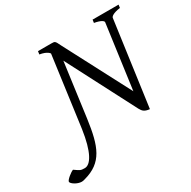

<svg xmlns="http://www.w3.org/2000/svg" viewBox="-324 -784 1132 1139"><g transform="rotate(-30 241.5 -214.5)"><path d="M77 -594C127 -586 139 -566 140 -564L75 -85C54 62 14 125 -26 125C-56 125 -57 122 -92 98C-109 104 -149 136 -149 148C-149 161 -112 186 -82 186C-76 186 -69 185 -60 182C75 146 108 53 132 -121L182 -491L425 -22C437 -1 446 11 483 15L563 -564C564 -572 578 -587 629 -594L632 -615H454L451 -594C497 -586 511 -573 511 -565L451 -126L215 -577C197 -614 197 -615 171 -615H80Z"/></g></svg>

Font: Temporarium
Style: Italic
Weight: 400
Italic angle: -7°
Version: Version 1.1